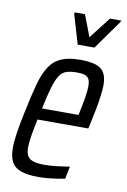

<svg xmlns="http://www.w3.org/2000/svg" viewBox="-83 -764 543 823"><g transform="rotate(10 188.5 -353.0)"><path d="M143 8Q96 8 67.5 -2Q39 -12 26.5 -35Q14 -58 14 -95Q14 -124 20 -163Q26 -202 37 -254Q52 -327 65.5 -377.5Q79 -428 99 -459Q119 -490 151 -504Q183 -518 234 -518Q276 -518 301.5 -509.5Q327 -501 338.5 -481.5Q350 -462 350 -429Q350 -410 346.5 -383Q343 -356 337 -323.5Q331 -291 323 -255L318 -234H97Q88 -191 83 -160.5Q78 -130 78 -108Q78 -85 86 -72Q94 -59 112 -53.5Q130 -48 158 -48Q174 -48 193.5 -49.5Q213 -51 233 -54Q253 -57 269 -59L258 -5Q245 -2 225.5 1Q206 4 184.5 6Q163 8 143 8ZM108 -284H267L271 -305Q277 -332 282 -362Q287 -392 287 -412Q287 -434 280.5 -444.5Q274 -455 261.5 -458.5Q249 -462 229 -462Q201 -462 183 -456Q165 -450 153 -431.5Q141 -413 130.5 -378Q120 -343 108 -284ZM211 -580 173 -708 175 -714H219L255 -620L328 -714H377L375 -708L284 -580Z"/></g></svg>

Font: Saira ExtraCondensed
Style: Italic
Weight: 400
Width: 2
Italic angle: -12°
Designer: Hector Gatti with collaboration of the Omnibus-Type team
Foundry: Omnibus-Type
Version: Version 1.101